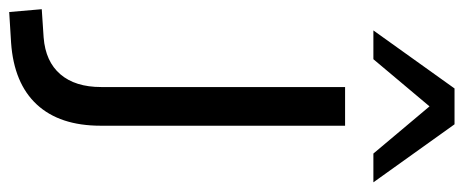

<svg xmlns="http://www.w3.org/2000/svg" viewBox="-318 -668 984 407"><g transform="rotate(90 173.5 -465.0)"><path d="M-4 7 -10 -62 50 -66Q101 -70 128 -101.5Q155 -133 155 -188V-705H237V-187Q237 -100 192 -51.5Q147 -3 61 3ZM35 -765 158 -937H234L357 -765H296L196 -884L96 -765Z"/></g></svg>

Font: Nunito Sans
Style: Regular
Weight: 400
Designer: Vernon Adams
Foundry: Vernon Adams
Version: Version 3.101; ttfautohint (v1.8.4.7-5d5b);gftools[0.9.27]